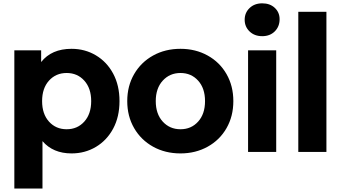

<svg xmlns="http://www.w3.org/2000/svg" viewBox="-20 -894 2007 1130"><path d="M683.3 -298.9Q683.3 -206.7 646.1 -137.2Q608.9 -67.8 544.4 -29.4Q480 8.9 401.1 8.9Q292.2 8.9 230 -63.3V215.6H64.4V-597.8H222.2V-528.9Q283.3 -606.7 401.1 -606.7Q480 -606.7 544.4 -568.3Q608.9 -530 646.1 -460.6Q683.3 -391.1 683.3 -298.9ZM516.7 -298.9Q516.7 -374.4 476.1 -419.4Q435.6 -464.4 372.2 -464.4Q308.9 -464.4 268.3 -419.4Q227.8 -374.4 227.8 -298.9Q227.8 -223.3 268.3 -178.3Q308.9 -133.3 372.2 -133.3Q435.6 -133.3 476.1 -178.3Q516.7 -223.3 516.7 -298.9Z M728.9 -298.9Q728.9 -387.8 769.4 -457.8Q810 -527.8 881.1 -567.2Q952.2 -606.7 1042.2 -606.7Q1131.1 -606.7 1202.2 -567.2Q1273.3 -527.8 1313.3 -457.8Q1353.3 -387.8 1353.3 -298.9Q1353.3 -210 1313.3 -140Q1273.3 -70 1202.2 -30.6Q1131.1 8.9 1042.2 8.9Q952.2 8.9 881.1 -30.6Q810 -70 769.4 -140Q728.9 -210 728.9 -298.9ZM1186.7 -298.9Q1186.7 -374.4 1146.1 -419.4Q1105.6 -464.4 1042.2 -464.4Q978.9 -464.4 937.8 -419.4Q896.7 -374.4 896.7 -298.9Q896.7 -223.3 937.8 -178.3Q978.9 -133.3 1042.2 -133.3Q1105.6 -133.3 1146.1 -178.3Q1186.7 -223.3 1186.7 -298.9Z M1420 -777.8Q1420 -818.9 1448.9 -846.7Q1477.8 -874.4 1523.3 -874.4Q1568.9 -874.4 1597.2 -847.8Q1625.6 -821.1 1625.6 -781.1Q1625.6 -737.8 1597.2 -709.4Q1568.9 -681.1 1523.3 -681.1Q1477.8 -681.1 1448.9 -708.9Q1420 -736.7 1420 -777.8ZM1605.6 -597.8V0H1440V-597.8Z M1901.1 -824.4V0H1735.6V-824.4Z"/></svg>

Font: Paperlogy 8 ExtraBold
Style: Regular
Weight: 800
Designer: redesigned by Lee Juim, glyphs from Gmarket Sans & Montserrat
Foundry: PT&
Version: Version 1.001